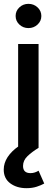

<svg xmlns="http://www.w3.org/2000/svg" viewBox="-23 -777 295 1009"><path d="M72.3 0V-545.9H179.7V0ZM116.2 211.9Q65.4 211.9 31 186.5Q-3.4 161.1 -3.4 114.3Q-3.4 79.6 17.3 48.1Q38.1 16.6 75.2 -8.8L179.7 0Q145 21 121.6 43.5Q98.1 65.9 98.1 95.2Q98.1 132.8 137.2 132.8Q149.4 132.8 160.2 129.2Q170.9 125.5 179.7 120.1L209.5 187.5Q193.8 196.3 170.2 204.1Q146.5 211.9 116.2 211.9ZM126.5 -629.4Q98.6 -629.4 78.9 -647.9Q59.1 -666.5 59.1 -692.9Q59.1 -719.7 78.9 -738.3Q98.6 -756.8 126.5 -756.8Q154.3 -756.8 174.3 -738.3Q194.3 -719.7 194.3 -692.9Q194.3 -666.5 174.3 -647.9Q154.3 -629.4 126.5 -629.4Z"/></svg>

Font: Inter Medium
Style: Regular
Weight: 500
Designer: Rasmus Andersson
Foundry: rsms
Version: Version 4.001;git-9221beed3